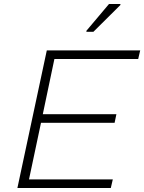

<svg xmlns="http://www.w3.org/2000/svg" viewBox="-20 -940 721 960"><path d="M67 0 214 -688H681L671 -645H252L194 -369H562L553 -326H185L125 -43H544L534 0ZM412 -781V-786L525 -920H582V-915L447 -781Z"/></svg>

Font: Saira SemiExpanded ExtraLight
Style: Italic
Weight: 250
Width: 6
Italic angle: -12°
Designer: Hector Gatti with collaboration of the Omnibus-Type team
Foundry: Omnibus-Type
Version: Version 1.101